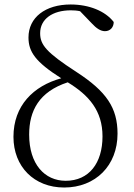

<svg xmlns="http://www.w3.org/2000/svg" viewBox="-20 -822 599 856"><path d="M266 14C406 14 504 -84 504 -226C504 -341 455 -414 321 -501C185 -589 159 -623 159 -674C159 -737 214 -776 296 -776C310 -776 324 -775 337 -772L388 -719C410 -695 429 -683 448 -683C471 -683 487 -700 487 -724C449 -773 377 -802 295 -802C182 -802 107 -744 107 -655C107 -591 138 -546 253 -473C129 -439 40 -351 40 -212C40 -79 132 14 266 14ZM282 -455C377 -397 437 -328 437 -214C437 -95 377 -16 273 -16C179 -16 110 -90 110 -222C110 -328 154 -413 282 -455Z"/></svg>

Font: Source Han Serif CN Light
Style: Regular
Weight: 300
Designer: Ryoko NISHIZUKA 西塚涼子 (kana & ideographs); Frank Grießhammer (Latin, Greek & Cyrillic); Wenlong ZHANG 张文龙 (bopomofo); San
Foundry: Adobe
Version: Version 2.003;hotconv 1.1.1;makeotfexe 2.6.0